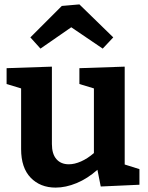

<svg xmlns="http://www.w3.org/2000/svg" viewBox="-20 -841 671 873"><path d="M547 -93 614 -72V-1L438 7L423 -69Q378 -29 328.5 -8.5Q279 12 233 12Q163 12 119.5 -33Q76 -78 76 -163V-439L10 -459V-531L216 -538V-186Q216 -141 236.5 -117.5Q257 -94 293 -94Q319 -94 348.5 -107Q378 -120 407 -145V-439L341 -459V-531L547 -538ZM341 -821 495 -671 447 -620 304 -717 164 -620 118 -671 261 -814Z"/></svg>

Font: Bitter Pro
Style: Bold
Weight: 700
Designer: Sol Matas, and Bitter project Authors
Foundry: Sol Matas
Version: Version 1.010